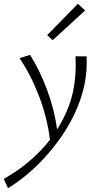

<svg xmlns="http://www.w3.org/2000/svg" viewBox="-73 -713 526 1022"><path d="M380 -657 207 -499 178 -526 342 -693ZM388 -413Q392 -337 376 -259Q341 -100 229 48.5Q117 197 -30 289L-53 239Q93 158 193 31Q178 -90 133.5 -204.5Q89 -319 31 -403L87 -421Q138 -341 177.5 -235Q217 -129 231 -24Q294 -124 316 -226Q334 -313 329 -413Z"/></svg>

Font: EauTest Semilight
Style: Italic
Weight: 300
Italic angle: -12°
Designer: Christian Thalmann (Catharsis Fonts)
Version: Version 0.001;PS 000.001;hotconv 1.0.88;makeotf.lib2.5.64775